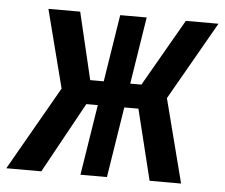

<svg xmlns="http://www.w3.org/2000/svg" viewBox="-85 -600 762 650"><g transform="rotate(5 295.5 -275.0)"><path d="M-41 0 122 -285 54 -550H162L216 -322H262L298 -550H388L352 -322H390L521 -550H632L480 -284L553 0H446L387 -240H339L301 0H211L249 -240H210L78 0Z"/></g></svg>

Font: JetBrains Mono NL
Style: Bold Italic
Weight: 700
Italic angle: -9°
Designer: Philipp Nurullin, Konstantin Bulenkov
Foundry: JetBrains
Version: Version 2.304; ttfautohint (v1.8.4.7-5d5b)